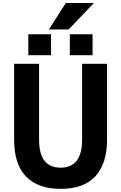

<svg xmlns="http://www.w3.org/2000/svg" viewBox="-20 -1217 791 1255"><path d="M72.3 -304.7V-799.8H235.4V-303.7Q235.4 -121.1 376 -121.1Q516.6 -121.1 516.6 -303.7V-799.8H679.7V-304.7Q679.7 -148.4 604 -65.4Q528.3 17.6 376 17.6Q230.5 17.6 151.4 -62Q72.3 -141.6 72.3 -304.7ZM299.8 -1024.4 410.2 -1197.3H593.8L428.7 -1024.4ZM165 -856.4V-993.2H313.5V-856.4ZM436.5 -856.4V-993.2H585V-856.4Z"/></svg>

Font: Gothic A1 Black
Style: Regular
Weight: 900
Version: Version 2.50